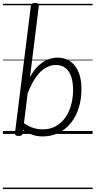

<svg xmlns="http://www.w3.org/2000/svg" viewBox="-20 -911 650 1306"><path d="M107 14Q93 14 86.5 8.5Q80 3 82 -7L190 -871Q192 -882 198.5 -886.5Q205 -891 219 -891Q233 -891 239.5 -886Q246 -881 244 -870L184 -386Q212 -438 244 -466.5Q276 -495 308 -507Q340 -519 371 -519Q445 -519 489.5 -463.5Q534 -408 534 -303Q534 -254 523.5 -207Q513 -160 491.5 -119.5Q470 -79 438 -48.5Q406 -18 363.5 -0.5Q321 17 268 17Q234 17 201 6Q168 -5 137 -26L135 -4Q133 5 126.5 9.5Q120 14 107 14ZM143 -73Q178 -49 209 -40Q240 -31 270 -31Q311 -31 343.5 -45Q376 -59 401 -84Q426 -109 443 -142.5Q460 -176 468.5 -216.5Q477 -257 477 -300Q477 -351 464.5 -389Q452 -427 426 -448Q400 -469 360 -469Q325 -469 290.5 -449.5Q256 -430 225 -387Q194 -344 168 -275ZM0 365H610V375H0ZM0 -20H610V0H0ZM0 -505H610V-500H0ZM0 -885H610V-875H0Z"/></svg>

Font: Playwrite GB J Guides
Style: Italic
Weight: 400
Italic angle: -7.01216°
Designer: Veronika Burian, José Scaglione
Foundry: TypeTogether
Version: Version 1.003